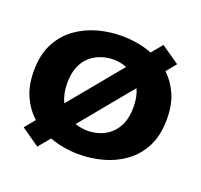

<svg xmlns="http://www.w3.org/2000/svg" viewBox="-134 -889 1143 1092"><g transform="rotate(20 437.5 -343.5)"><path d="M88 -26.5 139.5 -89Q91 -132 61.8 -195.8Q32.5 -259.5 32.5 -348Q32.5 -446.5 68.2 -514.8Q104 -583 163 -625.2Q222 -667.5 293.2 -686.8Q364.5 -706 436 -706Q482.5 -706 529.8 -698Q577 -690 621 -673L675 -738.5L785.5 -662L736.5 -602Q782.5 -559.5 810.2 -496.8Q838 -434 838 -348Q838 -249.5 802.5 -180.8Q767 -112 708.2 -69.8Q649.5 -27.5 578.5 -8.2Q507.5 11 436.5 11Q391 11 345.2 3.5Q299.5 -4 256.5 -20L198.5 50.5ZM234.5 -348Q235 -313 241.2 -284.5Q247.5 -256 258.5 -233.5L518 -548Q498 -556 477.2 -559.8Q456.5 -563.5 436.5 -563.5Q402 -563.5 366.5 -552.2Q331 -541 301 -516.2Q271 -491.5 253 -450Q235 -408.5 234.5 -348ZM436.5 -132Q470.5 -132 505.5 -143Q540.5 -154 570 -179Q599.5 -204 617.8 -245.5Q636 -287 636 -348Q636 -380 630.5 -406.8Q625 -433.5 615 -455L359.5 -145Q378.5 -138 398 -135Q417.5 -132 436.5 -132Z"/></g></svg>

Font: Trispace SemiExpanded ExtraBold
Style: Regular
Weight: 800
Width: 6
Designer: Tyler Finck
Foundry: Etcetera Type Company
Version: Version 1.210; ttfautohint (v1.8.3)